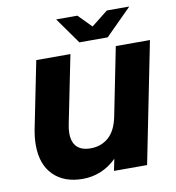

<svg xmlns="http://www.w3.org/2000/svg" viewBox="-97 -995 1003 1096"><g transform="rotate(-10 404.5 -447.5)"><path d="M809 -700 669 0H477L491 -68Q451 -28 401 -7Q351 14 295 14Q187 14 125 -48Q63 -110 63 -222Q63 -264 72 -312L150 -700H348L269 -308Q263 -280 263 -256Q263 -203 290 -176.5Q317 -150 369 -150Q430 -150 473 -187.5Q516 -225 532 -305L611 -700ZM726 -909 574 -757H410L302 -909H425L500 -833L596 -909Z"/></g></svg>

Font: Montserrat Alternates ExtraBold
Style: Italic
Weight: 800
Italic angle: -11.3°
Designer: Julieta Ulanovsky
Foundry: Julieta Ulanovsky
Version: Version 7.200